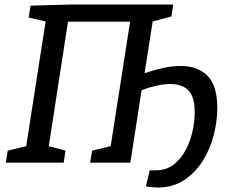

<svg xmlns="http://www.w3.org/2000/svg" viewBox="-20 -720 1038 850"><path d="M680 110Q652 110 626 105L643 34H669Q715 34 747.5 9.5Q780 -15 801 -54Q822 -93 832 -137.5Q842 -182 842 -222Q842 -292 814 -320Q786 -348 735 -348Q707 -348 674.5 -341Q642 -334 607 -321L557 0H379L388 -53L470 -73L556 -624H281L196 -73L270 -53L262 0H6L14 -53L96 -73L182 -625L107 -642L115 -695L294 -700H747L739 -647L656 -625L620 -396Q664 -411 703.5 -419.5Q743 -428 779 -428Q855 -428 898.5 -384.5Q942 -341 942 -241Q942 -181 925.5 -119Q909 -57 876 -5.5Q843 46 794 78Q745 110 680 110Z"/></svg>

Font: Bitter Medium
Style: Italic
Weight: 500
Italic angle: -9°
Designer: Sol Matas, and Bitter project Authors
Foundry: Sol Matas
Version: Version 2.001